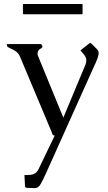

<svg xmlns="http://www.w3.org/2000/svg" viewBox="-20 -678 546 974"><path d="M101.1 -657.7H394Q398.9 -657.7 398.9 -652.8V-610.8Q398.9 -605.5 394 -605.5H101.1Q96.2 -605.5 96.2 -610.8V-652.8Q96.2 -657.7 101.1 -657.7ZM21 -454.6H181.2Q190.4 -454.6 192.9 -449.2Q195.3 -443.8 195.3 -441.9Q195.3 -436 185.8 -431.2Q176.3 -426.3 173.3 -418.2Q170.4 -410.2 170.4 -404.8Q170.4 -399.4 173.3 -393.1L301.3 -81.1L413.6 -350.1Q418 -360.4 418 -373.8Q418 -387.2 404.3 -403.3L388.2 -422.4L432.1 -457Q435.1 -460 438 -460Q440.9 -460 444.8 -456.1L472.2 -428.2Q480.5 -419.4 480.5 -409.4Q480.5 -399.4 475.1 -383.3Q469.7 -367.2 454.6 -335.9L212.9 202.1Q198.2 234.4 186.5 255.4Q174.8 276.4 156.7 276.4L116.2 274.9Q106.9 273.4 106.9 265.6L104 210L128.9 209.5Q161.6 208.5 175.3 180.7L257.8 9.3Q250.5 9.3 248.5 7.1Q246.6 4.9 244.4 -1.2Q242.2 -7.3 241.2 -10.3L81.5 -390.6Q73.2 -409.2 59.1 -418.5Q44.9 -427.7 31.7 -433.1Q18.6 -438.5 16.6 -443.4Q14.6 -448.2 14.6 -451.4Q14.6 -454.6 21 -454.6Z"/></svg>

Font: Caudex
Style: Regular
Weight: 400
Version: Version 1.04